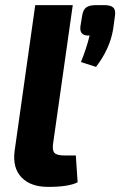

<svg xmlns="http://www.w3.org/2000/svg" viewBox="-20 -720 471 752"><path d="M358 -700H388Q414 -700 424 -690Q434 -680 430 -656L423 -605Q410 -528 356 -458L297 -477Q319 -531 331 -581Q290 -578 295 -617L302 -660Q306 -683 318.5 -691.5Q331 -700 358 -700ZM265 -700 188 -158Q184 -131 193.5 -121Q203 -111 234 -111H277L284 -6Q249 12 169 12Q100 12 64.5 -25Q29 -62 37 -127L118 -700Z"/></svg>

Font: Ezarion
Style: Bold Italic
Weight: 700
Italic angle: -8°
Designer: Natanael Gama
Version: Version 1.001;PS 001.001;hotconv 1.0.70;makeotf.lib2.5.58329